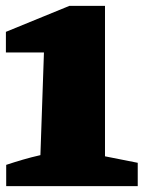

<svg xmlns="http://www.w3.org/2000/svg" viewBox="-23 -631 487 651"><path d="M-2 0V-72Q25 -81 54 -89.5Q83 -98 114 -105L126 -453H-3V-523L212 -611H333V-101L444 -79V0Z"/></svg>

Font: Piazzolla Black
Style: Regular
Weight: 900
Designer: Juan Pablo del Peral
Foundry: Huerta Tipografica
Version: Version 1.330